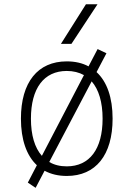

<svg xmlns="http://www.w3.org/2000/svg" viewBox="-20 -815 626 900"><path d="M147 65.4 189 -14.6C218.8 1.5 253.4 9.8 293 9.8C428.7 9.8 507.8 -87.9 507.8 -258.8C507.8 -357.9 481.4 -432.1 432.6 -477.1L479 -565.4L437.5 -585L395 -503.9C366.2 -519.5 332 -527.3 293 -527.3C157.2 -527.3 78.1 -429.7 78.1 -258.8C78.1 -160.2 104.5 -85.9 152.8 -40.5L110.4 41ZM293 -35.2C261.2 -35.2 233.9 -42 210.9 -55.7L409.7 -433.6C442.9 -395.5 460.9 -335.9 460.9 -258.8C460.9 -116.2 399.9 -35.2 293 -35.2ZM176.3 -84.5C142.6 -122.6 125 -181.6 125 -258.8C125 -401.4 186 -482.4 293 -482.4C323.7 -482.4 350.6 -475.6 373.5 -462.9ZM265.6 -609.4H314.9L437 -794.9H382.8Z"/></svg>

Font: Cascadia Code PL ExtraLight
Style: Regular
Weight: 200
Monospace: yes
Designer: Aaron Bell
Foundry: Saja Typeworks
Version: Version 2404.023